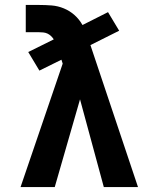

<svg xmlns="http://www.w3.org/2000/svg" viewBox="-20 -755 640 775"><path d="M63 0 233 -498 228 -514 139 -470 94 -545 197 -596Q192 -604 185.5 -610Q179 -616 171.5 -619.5Q164 -623 155 -624Q146 -625 137 -625H84V-735H137Q163 -735 188.5 -733Q214 -731 238 -721Q262 -711 281 -694Q300 -677 313 -654L416 -706L461 -631L345 -573L537 0H399L303 -354L201 0Z"/></svg>

Font: Iosevka SS04 XBd Ex
Style: Regular
Weight: 800
Width: 7
Monospace: yes
Designer: Belleve Invis
Foundry: Belleve Invis
Version: Version 19.0.0; ttfautohint (v1.8.4)